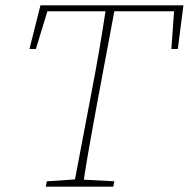

<svg xmlns="http://www.w3.org/2000/svg" viewBox="-20 -697 705 717"><path d="M90 -514 131 -677H665L644 -514H620L630 -655H407L343 -313Q330 -242 317 -170Q304 -98 293 -26L407 -20L403 0H151L155 -20L260 -27L324 -364Q338 -437 350.5 -509.5Q363 -582 374 -655H157L114 -514Z"/></svg>

Font: Source Serif Pro ExtraLight
Style: Italic
Weight: 200
Italic angle: -12°
Designer: Frank Grießhammer
Foundry: Adobe Systems Incorporated
Version: Version 3.001;hotconv 1.0.111;makeotfexe 2.5.65597